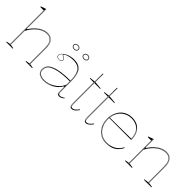

<svg xmlns="http://www.w3.org/2000/svg" viewBox="152 -1746 2761 2761"><g transform="rotate(45 1532.5 -365.0)"><path d="M599 -10V0H465V-10L525 -20V-338Q525 -420 495 -460Q465 -500 403 -500Q367 -500 330 -485.5Q293 -471 258.5 -444Q224 -417 194.5 -380.5Q165 -344 144 -300V-20L204 -10V0H70V-10L130 -20V-704H60V-715L144 -745V-350L152 -344Q188 -399 229 -437Q270 -475 314.5 -495Q359 -515 403 -515Q437 -515 462.5 -504Q488 -493 505 -471Q522 -449 530.5 -416Q539 -383 539 -338V-20ZM135 -5H139V-737L135 -735ZM530 -5H534V-338Q534 -397 519.5 -435Q505 -473 476 -491.5Q447 -510 403 -510Q357 -510 309.5 -487Q262 -464 215 -413Q262 -461 310 -483.5Q358 -506 403 -506Q468 -506 499 -464Q530 -422 530 -338Z M941 -515Q992 -515 1027.5 -500Q1063 -485 1086 -454Q1109 -423 1119.5 -375Q1130 -327 1130 -262V-37Q1130 -17 1139.5 -8.5Q1149 0 1162 0Q1179 0 1198.5 -9Q1218 -18 1235 -31V-20Q1224 -9 1211 -1Q1198 7 1184.5 11Q1171 15 1158 15Q1136 15 1126 0.5Q1116 -14 1116 -43Q1116 -76 1116 -91.5Q1116 -107 1116 -114.5Q1116 -122 1116 -130L1106 -136Q1087 -100 1057 -72Q1027 -44 990.5 -24.5Q954 -5 915.5 5Q877 15 842 15Q806 15 776 4.5Q746 -6 727.5 -29.5Q709 -53 709 -91Q709 -176 810 -219Q911 -262 1116 -262Q1116 -344 1098.5 -396.5Q1081 -449 1042.5 -474.5Q1004 -500 941 -500Q895 -500 859 -491.5Q823 -483 803 -472Q783 -461 783 -451Q783 -447 789 -442.5Q795 -438 811 -430Q836 -417 836 -395Q836 -376 820 -366.5Q804 -357 784 -357Q765 -357 748.5 -367Q732 -377 732 -398Q732 -419 749.5 -439.5Q767 -460 796.5 -477.5Q826 -495 863.5 -505Q901 -515 941 -515ZM1116 -248Q985 -248 897.5 -230.5Q810 -213 766.5 -178.5Q723 -144 723 -91Q723 -58 739 -38Q755 -18 782 -9Q809 0 842 0Q879 0 920 -11.5Q961 -23 999.5 -46.5Q1038 -70 1069 -104Q1100 -138 1116 -183ZM842 11Q883 11 923 -1.5Q963 -14 997 -36Q959 -15 918.5 -4Q878 7 842 7Q803 7 775 -4.5Q747 -16 732.5 -38Q718 -60 718 -91Q718 -157 785 -198Q852 -239 976 -249Q849 -239 781.5 -198Q714 -157 714 -91Q714 -58 729 -35.5Q744 -13 773 -1Q802 11 842 11ZM988 -504Q1014 -499 1035 -488.5Q1056 -478 1072 -459Q1097 -430 1109 -380.5Q1121 -331 1121 -262V-37Q1121 -28 1123 -20.5Q1125 -13 1129 -7.5Q1133 -2 1139 2Q1141 4 1144 5.5Q1147 7 1151 8Q1136 1 1130.5 -9Q1125 -19 1125 -37V-262Q1125 -332 1112.5 -381Q1100 -430 1074 -460Q1063 -472 1050 -481Q1037 -490 1021.5 -495.5Q1006 -501 988 -504ZM784 -362Q804 -362 817.5 -372Q831 -382 831 -395Q831 -409 821 -416.5Q811 -424 799 -430Q792 -433 784.5 -438Q777 -443 777 -451Q777 -457 782 -462Q768 -453 758 -442Q748 -431 742.5 -420Q737 -409 737 -398Q737 -383 750.5 -372.5Q764 -362 784 -362ZM1035 -701Q1057 -701 1071 -689Q1085 -677 1085 -658Q1085 -639 1071 -627.5Q1057 -616 1035 -616Q1012 -616 997.5 -627.5Q983 -639 983 -658Q983 -677 997.5 -689Q1012 -701 1035 -701ZM1035 -625Q1053 -625 1064.5 -634.5Q1076 -644 1076 -658Q1076 -673 1064.5 -682.5Q1053 -692 1035 -692Q1016 -692 1004 -682.5Q992 -673 992 -658Q992 -644 1004 -634.5Q1016 -625 1035 -625ZM835 -701Q857 -701 871 -689Q885 -677 885 -658Q885 -639 871 -627.5Q857 -616 835 -616Q812 -616 797.5 -627.5Q783 -639 783 -658Q783 -677 797.5 -689Q812 -701 835 -701ZM835 -625Q853 -625 864.5 -634.5Q876 -644 876 -658Q876 -673 864.5 -682.5Q853 -692 835 -692Q816 -692 804 -682.5Q792 -673 792 -658Q792 -644 804 -634.5Q816 -625 835 -625Z M1416 15Q1391 15 1380.5 -3Q1370 -21 1370 -61V-480H1290V-490L1371 -500L1374 -664H1384V-500L1503 -490V-480H1384V-61Q1384 -28 1391.5 -14Q1399 0 1416 0Q1440 0 1461.5 -19Q1483 -38 1505 -66L1513 -60Q1505 -48 1494.5 -35Q1484 -22 1471 -10.5Q1458 1 1444 8Q1430 15 1416 15ZM1416 7Q1395 6 1387 -10Q1379 -26 1379 -61V-640L1375 -490V-61Q1375 -50 1375.5 -40Q1376 -30 1378 -21.5Q1380 -13 1384.5 -6.5Q1389 0 1396 3Q1400 5 1405 6Q1410 7 1416 7Z M1704 15Q1679 15 1668.5 -3Q1658 -21 1658 -61V-480H1578V-490L1659 -500L1662 -664H1672V-500L1791 -490V-480H1672V-61Q1672 -28 1679.5 -14Q1687 0 1704 0Q1728 0 1749.5 -19Q1771 -38 1793 -66L1801 -60Q1793 -48 1782.5 -35Q1772 -22 1759 -10.5Q1746 1 1732 8Q1718 15 1704 15ZM1704 7Q1683 6 1675 -10Q1667 -26 1667 -61V-640L1663 -490V-61Q1663 -50 1663.5 -40Q1664 -30 1666 -21.5Q1668 -13 1672.5 -6.5Q1677 0 1684 3Q1688 5 1693 6Q1698 7 1704 7Z M2121 -515Q2190 -515 2238.5 -486.5Q2287 -458 2312.5 -404.5Q2338 -351 2338 -276H1890V-286L2324 -290Q2324 -355 2299.5 -402Q2275 -449 2230 -474.5Q2185 -500 2121 -500Q2054 -500 2001.5 -468Q1949 -436 1919.5 -379Q1890 -322 1890 -248Q1890 -193 1906.5 -147.5Q1923 -102 1952.5 -69Q1982 -36 2023 -18Q2064 0 2113 0Q2153 0 2187.5 -8.5Q2222 -17 2250.5 -33.5Q2279 -50 2302.5 -75.5Q2326 -101 2344 -135L2351 -125Q2333 -90 2309.5 -63.5Q2286 -37 2256.5 -19.5Q2227 -2 2191 6.5Q2155 15 2113 15Q2061 15 2017.5 -4.5Q1974 -24 1942.5 -59Q1911 -94 1893.5 -142Q1876 -190 1876 -248Q1876 -307 1894 -355.5Q1912 -404 1944.5 -440Q1977 -476 2022 -495.5Q2067 -515 2121 -515ZM1881 -248Q1881 -173 1910.5 -114.5Q1940 -56 1992 -23Q2044 10 2113 10Q2146 10 2175 4Q2204 -2 2224 -12Q2205 -3 2176.5 1.5Q2148 6 2113 6Q2063 6 2021 -12.5Q1979 -31 1948.5 -65Q1918 -99 1901.5 -145.5Q1885 -192 1885 -248Q1885 -325 1916 -385Q1947 -445 2001 -476Q1964 -455 1937 -421Q1910 -387 1895.5 -343.5Q1881 -300 1881 -248ZM2330 -281H2334Q2334 -331 2322 -368.5Q2310 -406 2289.5 -432.5Q2269 -459 2241 -476Q2280 -448 2305 -401Q2330 -354 2330 -281Z M3025 -10V0H2871V-10L2941 -20V-338Q2941 -420 2911 -460Q2881 -500 2819 -500Q2783 -500 2746 -485.5Q2709 -471 2674.5 -444Q2640 -417 2610.5 -380.5Q2581 -344 2560 -300V-20L2630 -10V0H2486V-10L2546 -20V-474H2476V-485L2560 -515V-350L2568 -344Q2604 -399 2645 -437Q2686 -475 2730.5 -495Q2775 -515 2819 -515Q2853 -515 2878.5 -504Q2904 -493 2921 -471Q2938 -449 2946.5 -416Q2955 -383 2955 -338V-20ZM2551 -5H2555V-507L2551 -505ZM2946 -5H2950V-338Q2950 -397 2935.5 -435Q2921 -473 2892 -491.5Q2863 -510 2819 -510Q2773 -510 2725.5 -487Q2678 -464 2631 -413Q2678 -461 2726 -483.5Q2774 -506 2819 -506Q2884 -506 2915 -464Q2946 -422 2946 -338Z"/></g></svg>

Font: Kalnia Glaze Thin Thin
Style: Regular
Weight: 250
Version: Version 1.110